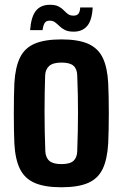

<svg xmlns="http://www.w3.org/2000/svg" viewBox="-20 -774 513 803"><path d="M236.7 9.2Q167.1 9.2 125.1 -9Q83.2 -27.3 63.4 -67.5Q43.6 -107.8 40.1 -173.6Q39 -196 38.4 -229Q37.8 -262 37.8 -298.8Q37.8 -335.6 38.4 -369.4Q39 -403.2 40.1 -427.1Q44.1 -493.8 64 -533.9Q83.9 -574 125.7 -591.6Q167.4 -609.2 236.7 -609.2Q307.7 -609.2 349.2 -590.6Q390.7 -572 409.9 -531.9Q429 -491.9 432.5 -427.1Q433.6 -403.5 434.4 -370.3Q435.1 -337 435.1 -300.8Q435.1 -264.5 434.4 -231.1Q433.6 -197.6 432.5 -173.6Q428.6 -107.8 409.4 -67.5Q390.2 -27.3 348.7 -9Q307.2 9.2 236.7 9.2ZM236.7 -87.7Q272.8 -87.7 287.5 -101.4Q302.3 -115.2 303 -142Q304.5 -186.8 305.4 -226.1Q306.2 -265.4 306.2 -302.8Q306.3 -340.2 305.5 -378.4Q304.7 -416.7 303 -458.9Q302.3 -485.7 287.3 -499Q272.4 -512.3 236.7 -512.3Q201.7 -512.3 185.7 -498.1Q169.8 -483.8 168.8 -458.3Q167.7 -425 167 -387Q166.4 -348.9 166.3 -308.2Q166.3 -267.5 167.1 -225.7Q167.9 -184 169.5 -142.4Q170.7 -115.1 186.2 -101.4Q201.7 -87.7 236.7 -87.7ZM315.4 -742.9H367.6Q364.9 -689.4 344.7 -665.5Q324.6 -641.6 288 -641.6Q265.3 -641.6 251.8 -648.5Q238.2 -655.4 228.9 -664.6Q219.5 -673.8 210.4 -680.7Q201.3 -687.6 187.4 -687.6Q173.1 -687.6 166.9 -677.9Q160.7 -668.2 158 -648H105.9Q110.1 -703.9 130.2 -728.9Q150.3 -754 188.5 -754Q211.4 -754 224.6 -747.2Q237.8 -740.5 246.4 -731.3Q255 -722.1 264 -715.4Q272.9 -708.6 287.4 -708.6Q302.7 -708.6 308.8 -717.6Q314.9 -726.7 315.4 -742.9Z"/></svg>

Font: Big Shoulders Text SC Thin
Style: Regular
Weight: 100
Designer: Patric King
Foundry: XO Type Co
Version: Version 2.002